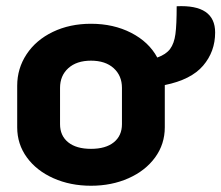

<svg xmlns="http://www.w3.org/2000/svg" viewBox="-20 -585 708 614"><path d="M507 -313V-311V-178Q507 -124 476 -81.5Q445 -39 391 -15Q337 9 271 9Q205 9 151 -15Q97 -39 66 -81.5Q35 -124 35 -178V-311Q35 -366 65 -411.5Q95 -457 149 -483Q203 -509 271 -509Q343 -509 399.5 -480Q456 -451 483 -401Q511 -411 524 -428.5Q537 -446 541 -476Q545 -506 545 -565Q668 -571 668 -481Q668 -420 629.5 -375Q591 -330 507 -313ZM370 -304Q370 -343 343.5 -367Q317 -391 271 -391Q225 -391 198.5 -367Q172 -343 172 -304V-188Q172 -151 198 -130Q224 -109 271 -109Q318 -109 344 -130Q370 -151 370 -188Z"/></svg>

Font: K2D ExtraBold
Style: Regular
Weight: 800
Designer: Katatrad Aksorn Co.,Ltd.
Foundry: Cadson Demak Co.,Ltd.
Version: Version 1.000; ttfautohint (v1.6)